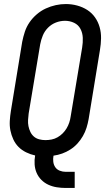

<svg xmlns="http://www.w3.org/2000/svg" viewBox="-20 -766 540 951"><path d="M305 165Q283 165 261 161.5Q239 158 219.5 149Q200 140 185 125Q170 110 161.5 90.5Q153 71 151.5 48.5Q150 26 154 4Q131 -1 109.5 -11.5Q88 -22 72 -38Q56 -54 46 -75.5Q36 -97 31.5 -120Q27 -143 28.5 -167.5Q30 -192 34 -217L90 -559Q95 -584 103 -608.5Q111 -633 126 -655Q141 -677 162 -695Q183 -713 207 -724Q231 -735 256 -740.5Q281 -746 306 -746Q335 -746 362.5 -738.5Q390 -731 412.5 -716.5Q435 -702 450.5 -680Q466 -658 473.5 -631.5Q481 -605 480.5 -576Q480 -547 475 -518L419 -176Q415 -154 408.5 -133Q402 -112 390.5 -92Q379 -72 363.5 -55Q348 -38 328.5 -25.5Q309 -13 288 -5.5Q267 2 245 5Q242 21 244 36Q246 51 254 62.5Q262 74 276 79.5Q290 85 305 85H350V165ZM205 -72Q220 -72 235.5 -75Q251 -78 265 -86Q279 -94 290.5 -105.5Q302 -117 310 -130.5Q318 -144 323 -159Q328 -174 330 -189L387 -531Q391 -555 390 -579Q389 -603 378.5 -623Q368 -643 347 -653Q326 -663 302 -663Q279 -663 257 -654.5Q235 -646 218 -629Q201 -612 192 -590Q183 -568 179 -546L122 -204Q120 -188 119 -172Q118 -156 121 -141Q124 -126 130.5 -112.5Q137 -99 148 -89.5Q159 -80 174 -76Q189 -72 205 -72Z"/></svg>

Font: Iosevka Curly Medium Oblique
Style: Regular
Weight: 500
Italic angle: -9°
Monospace: yes
Designer: Belleve Invis
Foundry: Belleve Invis
Version: Version 11.1.0; ttfautohint (v1.8.3)